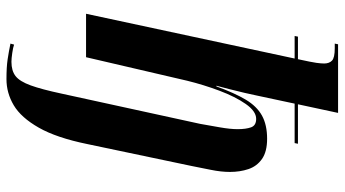

<svg xmlns="http://www.w3.org/2000/svg" viewBox="-250 -550 1040 579"><g transform="rotate(90 269.5 -260.0)"><path d="M218 240Q182 240 158.5 236.5Q135 233 111 228L114 217Q122 220 139 222.5Q156 225 166 225Q193 225 209 212.5Q225 200 237 167Q249 134 262 73L353 -344Q358 -372 363.5 -403.5Q369 -435 369 -457Q369 -482 363.5 -497.5Q358 -513 338 -513Q315 -513 293 -481.5Q271 -450 253 -402Q235 -354 223 -305L152 0H21L156 -629H88L90 -639H158Q167 -680 169 -694.5Q171 -709 171 -718Q171 -733 162.5 -741.5Q154 -750 125 -750H111L113 -760H320L294 -639H413L411 -629H292L267 -512Q265 -501 259.5 -478Q254 -455 248 -431Q242 -407 238 -393H240Q260 -448 280 -481.5Q300 -515 328 -530.5Q356 -546 398 -546Q437 -546 459 -530.5Q481 -515 489.5 -489.5Q498 -464 498 -434Q498 -407 491.5 -375.5Q485 -344 480 -318L414 -4Q395 89 364.5 142.5Q334 196 297 218Q260 240 218 240Z"/></g></svg>

Font: Noto Serif Display ExtraCondensed
Style: Bold Italic
Weight: 700
Width: 2
Italic angle: -12°
Designer: Monotype Design Team
Foundry: Monotype Imaging Inc.
Version: Version 2.009